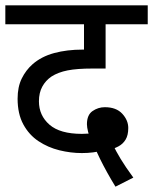

<svg xmlns="http://www.w3.org/2000/svg" viewBox="-20 -642 574 720"><path d="M413 58Q397 32 382 5Q367 -22 355 -46.5Q343 -71 335 -89L321 -121Q315 -129 310.5 -147Q306 -165 306 -176Q306 -211 327 -225.5Q348 -240 373 -240Q416 -240 438.5 -215.5Q461 -191 461 -162Q461 -135 451 -118.5Q441 -102 424 -93Q407 -84 386 -79L361 -77Q348 -73 328.5 -70.5Q309 -68 287 -68Q245 -68 202.5 -78.5Q160 -89 124.5 -112.5Q89 -136 67.5 -175.5Q46 -215 46 -272Q46 -316 61.5 -347.5Q77 -379 102 -401Q135 -430 183 -443Q231 -456 290 -456H331L295 -420V-551H0V-622H534V-551H376V-385H327Q269 -385 233.5 -378Q198 -371 173 -355Q151 -340 138.5 -317Q126 -294 126 -262Q126 -209 165.5 -174.5Q205 -140 287 -140Q299 -140 312 -141Q325 -142 353 -148L401 -104Q415 -75 432.5 -46Q450 -17 480 24Z"/></svg>

Font: Noto Sans Devanagari
Style: Regular
Weight: 400
Designer: Jelle Bosma - Monotype Design Team
Foundry: Monotype Imaging Inc.
Version: Version 2.003